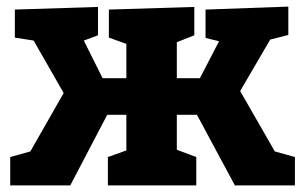

<svg xmlns="http://www.w3.org/2000/svg" viewBox="-20 -562 925 582"><path d="M11 0V-86L72 -103L173 -280L82 -439L25 -448V-533L277 -541V-455L234 -439L291 -325H363V-429L310 -448V-533L569 -541V-455L516 -434V-325H586L644 -437L603 -447V-533L854 -542V-456L799 -442L708 -286L813 -103L874 -86V0H692L577 -214H516V-108L575 -86V0H307V-86L363 -106V-214H305L193 0Z"/></svg>

Font: Bitter ExtraBold
Style: Regular
Weight: 800
Designer: Sol Matas, and Bitter project Authors
Foundry: Sol Matas
Version: Version 2.001